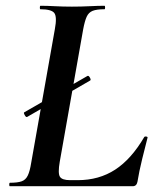

<svg xmlns="http://www.w3.org/2000/svg" viewBox="-20 -645 545 665"><path d="M74 -240Q70 -238 65.5 -246.5Q61 -255 64 -256L283 -382Q287 -384 291.5 -376Q296 -368 292 -366ZM14 0Q12 0 12 -6Q12 -12 14.5 -12Q40.9 -12 55 -17Q69 -22 76.2 -37Q83.5 -52 88 -81L170 -544Q178 -587 168 -600Q158 -613 119.6 -613Q118 -613 118 -619Q118 -625 120.2 -625Q142.7 -625 170.1 -623.5Q197.6 -622 229 -622Q261.2 -622 290.6 -623.5Q320 -625 342 -625Q344 -625 344 -619Q344 -613 342 -613Q315 -613 301 -607.5Q287 -602 280.2 -587Q273.4 -572 268 -543L187 -85Q180 -44.9 187.5 -32.9Q195 -21 223 -21H249Q323 -21 379 -57.5Q435 -94 480 -171Q482 -173 487 -172Q492 -171 491 -168Q483 -137 472.4 -94.2Q461.9 -51.4 456 -15Q452.9 0 439.6 0Z"/></svg>

Font: Cormorant Garamond Light
Style: Italic
Weight: 300
Italic angle: -10°
Designer: Christian Thalmann (Catharsis Fonts)
Foundry: Catharsis Fonts
Version: Version 4.001